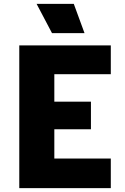

<svg xmlns="http://www.w3.org/2000/svg" viewBox="-20 -966 640 986"><path d="M549 -585H259V-444H447V-302H259V-152H549V0H79V-733H549ZM414 -796H247L168 -946H359Z"/></svg>

Font: Kreadon
Style: Regular
Weight: 400
Designer: kohakuno
Foundry: StudioGnu
Version: Version 1.000;Glyphs 3.1.2 (3151)